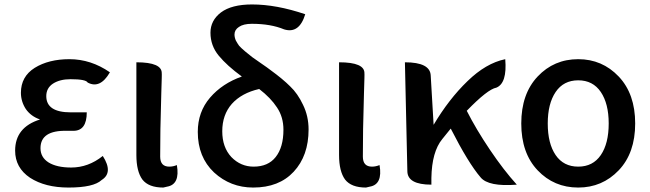

<svg xmlns="http://www.w3.org/2000/svg" viewBox="-20 -830 2923 863"><path d="M288 13Q183 13 115 -31Q48 -76 48 -153Q48 -258 160 -293Q119 -307 96 -340Q74 -374 74 -413Q74 -486 136 -525Q199 -564 292 -564Q389 -564 474 -505Q430 -429 374 -459Q366 -474 297 -474Q249 -474 218 -454Q188 -434 188 -398Q188 -325 298 -325H370Q370 -242 310 -242H281Q162 -245 162 -164Q162 -123 198 -100Q235 -77 300 -77Q377 -77 442 -129Q490 -54 437 -21Q401 13 288 13Z M714 13Q648 13 620 -23Q593 -60 593 -133V-550Q709 -550 707 -500Q708 -502 705 -411Q703 -321 701 -250Q700 -179 700 -126Q700 -81 741 -81Q758 -81 775 -88Q790 -1 731 9Z M1118 13Q1016 13 942 -55Q869 -124 869 -237Q869 -327 924 -391Q979 -455 1067 -486Q1000 -535 963 -580Q926 -625 926 -683Q926 -738 973 -774Q1021 -810 1113 -810Q1222 -810 1352 -766Q1325 -677 1257 -698Q1197 -723 1112 -723Q1074 -723 1054 -709Q1034 -696 1034 -675Q1034 -662 1040 -648Q1047 -635 1055 -624Q1064 -614 1083 -598Q1102 -583 1114 -573Q1127 -564 1154 -545Q1182 -526 1196 -515Q1251 -475 1284 -442Q1318 -410 1342 -359Q1367 -308 1367 -248Q1367 -130 1300 -58Q1234 13 1118 13ZM979 -240Q979 -168 1020 -124Q1062 -81 1120 -81Q1185 -81 1219 -124Q1254 -168 1254 -247Q1254 -304 1225 -347Q1197 -390 1145 -430Q1066 -412 1022 -363Q979 -314 979 -240Z M1625 13Q1559 13 1531 -23Q1504 -60 1504 -133V-550Q1620 -550 1618 -500Q1619 -502 1616 -411Q1614 -321 1612 -250Q1611 -179 1611 -126Q1611 -81 1652 -81Q1669 -81 1686 -88Q1701 -1 1642 9Z M1919 0Q1812 0 1811 -60L1800 -550Q1914 -550 1916 -490L1929 -269Q1998 -385 2081 -465Q2164 -546 2251 -564Q2260 -456 2211 -436Q2172 -429 2078 -332Q2120 -249 2182 -157Q2244 -65 2303 0Q2175 10 2140 -33Q2085 -97 2006 -252Q2003 -248 1989 -231Q1976 -215 1968 -205Q1921 -148 1919 -30V0Z M2579 13Q2470 13 2396.5 -64.5Q2323 -142 2323 -275Q2323 -408 2396.5 -486Q2470 -564 2579 -564Q2687 -564 2761 -486Q2835 -408 2835 -275Q2835 -142 2761 -64.5Q2687 13 2579 13ZM2716 -275Q2716 -364 2680.5 -416.5Q2645 -469 2579 -469Q2513 -469 2477.5 -416.5Q2442 -364 2442 -275Q2442 -185 2477.5 -133Q2513 -81 2579 -81Q2645 -81 2680.5 -133Q2716 -185 2716 -275Z"/></svg>

Font: Swei Half Moon CJK SC
Style: Medium
Weight: 500
Version: Version 2.071